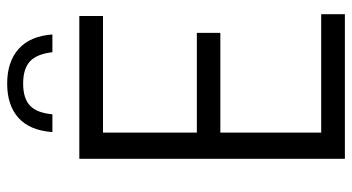

<svg xmlns="http://www.w3.org/2000/svg" viewBox="-243 -738 981 535"><g transform="rotate(-90 247.5 -470.5)"><path d="M72.5 0V-740H470.5V-674H145.5V-412.5H423.5V-347H145.5V-66H475.5V0ZM147 -815Q151.5 -878 186.5 -909.5Q221.5 -941 282 -941Q343 -941 378.8 -909Q414.5 -877 419 -815H369.5Q364.5 -858.5 344 -877.5Q323.5 -896.5 282 -896.5Q241 -896.5 220.8 -877.5Q200.5 -858.5 196.5 -815Z"/></g></svg>

Font: Encode Sans Condensed
Style: Regular
Weight: 400
Width: 3
Designer: Multiple Designers
Foundry: Impallari Type
Version: Version 3.000; ttfautohint (v1.8.3) -l 8 -r 50 -G 200 -x 14 